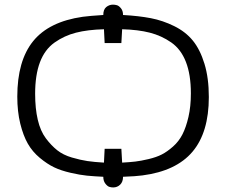

<svg xmlns="http://www.w3.org/2000/svg" viewBox="-20 -759 984 835"><path d="M55.2 -338.9Q55.2 -494.6 124 -579.8Q192.9 -665 339.8 -686Q368.7 -689.9 429.2 -693.8Q429.2 -717.8 442.1 -728.3Q455.1 -738.8 471.2 -738.8Q480 -738.8 488.5 -736.3Q497.1 -733.9 506.1 -722.9Q515.1 -711.9 515.1 -693.8Q584 -689.9 636 -679.9Q688 -669.9 737.5 -645.5Q787.1 -621.1 818.6 -582.5Q850.1 -543.9 869.1 -481.9Q888.2 -419.9 888.2 -336.9Q888.2 -183.1 817.1 -99.1Q746.1 -15.1 599.1 3.9Q571.3 7.8 515.1 9.8Q515.1 31.7 502.7 43.9Q490.2 56.2 472.2 56.2Q463.4 56.2 455.1 53.5Q446.8 50.8 438 39.3Q429.2 27.8 429.2 9.8Q388.2 7.8 358.2 4.9Q328.1 2 286.6 -7.6Q245.1 -17.1 215.1 -31.5Q185.1 -45.9 153.1 -72.5Q121.1 -99.1 101.1 -134Q81.1 -168.9 68.1 -221.4Q55.2 -273.9 55.2 -338.9ZM132.8 -351.1Q132.8 -287.1 144.3 -238Q155.8 -189 179.4 -157.5Q203.1 -126 229 -105.5Q254.9 -85 292.5 -74Q330.1 -63 360.1 -58.6Q390.1 -54.2 432.1 -51.8L435.1 -111.8H507.8L511.2 -51.8Q545.4 -53.7 568.6 -56.4Q591.8 -59.1 626 -67.1Q660.2 -75.2 683.6 -87.2Q707 -99.1 732.4 -121.6Q757.8 -144 773.4 -174.6Q789.1 -205.1 799.6 -250.5Q810.1 -295.9 810.1 -353Q810.1 -434.1 788.6 -489.5Q767.1 -544.9 724.6 -574.5Q682.1 -604 631.6 -616.9Q581.1 -629.9 511.2 -631.8L507.8 -571.8H435.1L432.1 -631.8Q361.3 -629.9 310.5 -616.9Q259.8 -604 217.3 -574Q174.8 -543.9 153.8 -488.5Q132.8 -433.1 132.8 -351.1Z"/></svg>

Font: CMU Concrete
Style: Roman
Weight: 500
Version: Version 0.7.0